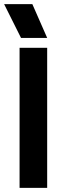

<svg xmlns="http://www.w3.org/2000/svg" viewBox="-50 -912 295 932"><path d="M45 0V-680H179V0ZM-30 -892H107L179 -728H52Z"/></svg>

Font: TASA Orbiter Display
Style: Bold
Weight: 700
Designer: Weizhong Zhang
Version: Version 1.000;Glyphs 3.1.2 (3151)